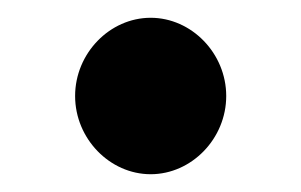

<svg xmlns="http://www.w3.org/2000/svg" viewBox="-20 -447 339 216"><path d="M64.5 -339C64.5 -291 103.5 -251 149.5 -251C195.5 -251 234.5 -291 234.5 -339C234.5 -387 195.5 -427 149.5 -427C103.5 -427 64.5 -387 64.5 -339Z"/></svg>

Font: Sztylet
Style: Bd
Weight: 700
Foundry: Cannot Into Space Fonts, PlusOne Fonts
Version: Version 0.12